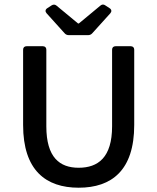

<svg xmlns="http://www.w3.org/2000/svg" viewBox="-20 -833 708 864"><path d="M189.5 -773.4 270.5 -683.6C275.4 -677.7 282.2 -674.8 290 -674.8H376C383.8 -674.8 390.6 -677.7 395.5 -683.6L476.6 -773.4C483.4 -781.2 482.4 -790 473.6 -795.9L454.1 -808.6C446.3 -814.5 438.5 -813.5 431.6 -807.6L335 -727.5H331.1L234.4 -807.6C227.5 -813.5 219.7 -813.5 211.9 -808.6L192.4 -795.9C183.6 -790 182.6 -781.2 189.5 -773.4ZM84 -270.5C84 -66.4 186.5 11.7 334 11.7C482.4 11.7 584 -66.4 584 -270.5V-609.4C584 -619.1 578.1 -625 568.4 -625H500C490.2 -625 484.4 -619.1 484.4 -609.4V-264.6C484.4 -124 420.9 -78.1 334 -78.1C249 -78.1 188.5 -124 188.5 -264.6V-609.4C188.5 -619.1 182.6 -625 172.9 -625H99.6C89.8 -625 84 -619.1 84 -609.4Z"/></svg>

Font: Ed Sans Neue Medium
Style: Regular
Weight: 500
Designer: Stephen Hutchings
Version: Version 1.004;PS 001.004;hotconv 1.0.88;makeotf.lib2.5.64775